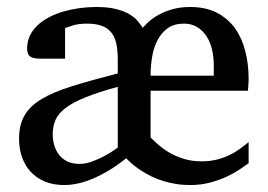

<svg xmlns="http://www.w3.org/2000/svg" viewBox="-20 -514 761 546"><path d="M587.9 -329.1Q587.9 -351.6 583 -372.8Q578.1 -394 567.6 -410.4Q557.1 -426.8 541 -436.8Q524.9 -446.8 502.9 -446.8Q475.1 -446.8 457 -433.8Q439 -420.9 428 -399.9Q417 -378.9 412.6 -352.3Q408.2 -325.7 408.2 -298.8H587.9ZM314.9 -267.1Q259.8 -252 223.9 -237.5Q188 -223.1 167.2 -207.5Q146.5 -191.9 138.2 -173.6Q129.9 -155.3 129.9 -132.8Q129.9 -115.7 134.5 -100.3Q139.2 -85 148.4 -73.2Q157.7 -61.5 172.1 -54.7Q186.5 -47.9 206.1 -47.9Q223.6 -47.9 242.7 -54.9Q261.7 -62 277.8 -70.8Q296.9 -81.1 314.9 -94.2ZM687 -49.8Q676.3 -42 660.2 -31.2Q644 -20.5 623.3 -11Q602.5 -1.5 576.7 5.4Q550.8 12.2 521 12.2Q499 12.2 479.7 9Q460.4 5.9 443.4 0.5Q426.3 -4.9 412.1 -11.7Q397.9 -18.6 386.2 -25.9Q358.9 -42.5 338.9 -64Q312.5 -42.5 283.7 -25.9Q271 -18.6 256.8 -11.7Q242.7 -4.9 227.3 0.5Q211.9 5.9 195.8 9Q179.7 12.2 163.1 12.2Q131.3 12.2 107.4 2.2Q83.5 -7.8 67.1 -25.6Q50.8 -43.5 42.5 -67.4Q34.2 -91.3 34.2 -119.1Q34.2 -158.7 49.6 -185.5Q64.9 -212.4 98.4 -232.4Q131.8 -252.4 185.3 -269Q238.8 -285.6 314.9 -305.2V-346.2Q314.9 -371.1 310.8 -389.9Q306.6 -408.7 296.6 -421.4Q286.6 -434.1 269.8 -440.4Q252.9 -446.8 228 -446.8Q203.6 -446.8 188 -441.9Q172.4 -437 165 -434.1V-347.2H95.2Q75.2 -347.2 66.2 -353Q57.1 -358.9 57.1 -376Q57.1 -396.5 65.4 -413.3Q73.7 -430.2 87.9 -443.1Q102.1 -456.1 121.1 -465.8Q140.1 -475.6 161.9 -481.7Q183.6 -487.8 207 -491Q230.5 -494.1 252.9 -494.1Q288.1 -494.1 311.3 -488Q334.5 -481.9 349.1 -472.9Q363.8 -463.9 372.1 -453.6Q380.4 -443.4 386.2 -435.1Q392.1 -442.4 403.1 -452.4Q414.1 -462.4 430.7 -471.7Q447.3 -481 469.7 -487.5Q492.2 -494.1 521 -494.1Q565.4 -494.1 597.2 -477.5Q628.9 -460.9 648.7 -432.9Q668.5 -404.8 677.7 -367.9Q687 -331.1 687 -291Q687 -286.6 686.8 -280.5Q686.5 -274.4 686 -269Q685.5 -262.7 685.1 -255.9H408.2V-123Q418.9 -112.3 432.9 -100.3Q446.8 -88.4 464.6 -78.4Q482.4 -68.4 504.4 -61.8Q526.4 -55.2 553.2 -55.2Q575.7 -55.2 594.2 -59.6Q612.8 -64 628.9 -71.3Q645 -78.6 659.2 -88.6Q673.3 -98.6 687 -109.9Z"/></svg>

Font: Charis SIL Afr
Style: Regular
Weight: 400
Foundry: SIL International
Version: Version 5.000